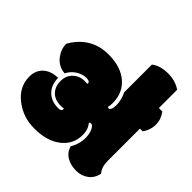

<svg xmlns="http://www.w3.org/2000/svg" viewBox="-213 -1032 1220 1220"><g transform="rotate(45 397.5 -421.5)"><path d="M529.8 -470.7Q529.8 -448.2 523.9 -435.5Q518.1 -422.9 510.5 -422.9Q502.9 -422.9 499 -425.8Q503.9 -439.9 503.9 -465.3Q503.9 -555.7 440.4 -610.4Q377 -665 266.1 -665Q178.7 -665 111.8 -618.2Q61 -582 28.3 -522.9Q28.3 -475.1 59.1 -434.1Q94.2 -387.2 153.8 -382.3Q172.4 -418.9 205.8 -439.5Q239.3 -460 271.7 -460Q304.2 -460 304.2 -442.9Q304.2 -439.5 302.7 -436.5Q296.4 -438 279.8 -438Q233.4 -438 201.7 -408.2Q169.9 -378.4 169.9 -328.9Q169.9 -279.3 200 -249Q230 -218.8 283.2 -218.8Q296.9 -218.8 308.1 -221.7Q309.6 -217.3 309.6 -213.4Q309.6 -196.8 279.8 -196.8Q218.3 -196.8 181.9 -234.1Q145.5 -271.5 145 -333Q90.3 -332 54.2 -305.2Q9.8 -271.5 9.8 -209Q9.8 -116.7 90.3 -55.7Q165.5 2 265.6 2Q378.9 2 445.8 -50.5Q512.7 -103 512.7 -188Q512.7 -236.8 485.4 -268.1Q488.3 -276.4 497.6 -276.4Q511.7 -276.4 524.4 -253.4Q538.6 -226.1 538.6 -186.5Q538.6 -129.9 508.8 -81.5Q521.5 -38.6 557.9 -17.3Q594.2 3.9 642.3 3.9Q690.4 3.9 725.1 -22.5Q759.8 -48.8 768.6 -95.2Q753.4 -113.3 747.1 -134.5Q740.7 -155.8 740.7 -188V-472.2H765.1Q794.9 -513.7 794.9 -560.1Q794.9 -585.9 788.3 -605Q781.7 -624 765.1 -649.9H733.4V-814Q686 -847.2 618.2 -847.2Q550.3 -847.2 506.8 -814V-564.9Q529.8 -517.6 529.8 -470.7Z"/></g></svg>

Font: Friends & Family
Style: Regular
Weight: 400
Designer: Sarang Kulkarni, Maithili Shingre, Noopur Datye
Foundry: Ek Type
Version: Version 1.000;hotconv 1.0.117;makeotfexe 2.5.65602